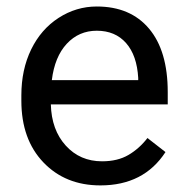

<svg xmlns="http://www.w3.org/2000/svg" viewBox="-20 -558 570 588"><path d="M287.6 9.8Q180.2 9.8 112.8 -60.8Q45.4 -131.3 45.4 -249.5V-266.1Q45.4 -344.7 75.4 -406.5Q105.5 -468.3 159.4 -503.2Q213.4 -538.1 276.4 -538.1Q379.4 -538.1 436.5 -470.2Q493.7 -402.3 493.7 -275.9V-238.3H135.7Q137.7 -160.2 181.4 -112.1Q225.1 -64 292.5 -64Q340.3 -64 373.5 -83.5Q406.7 -103 431.6 -135.3L486.8 -92.3Q420.4 9.8 287.6 9.8ZM276.4 -463.9Q221.7 -463.9 184.6 -424.1Q147.5 -384.3 138.7 -312.5H403.3V-319.3Q399.4 -388.2 366.2 -426Q333 -463.9 276.4 -463.9Z"/></svg>

Font: Roboto
Style: Regular
Weight: 400
Designer: Google
Version: Version 2.134; 2016; ttfautohint (v1.6)